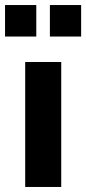

<svg xmlns="http://www.w3.org/2000/svg" viewBox="-39 -742 342 762"><path d="M61 0V-496H204V0ZM159 -597V-722H283V-597ZM-19 -597V-722H105V-597Z"/></svg>

Font: Nunito Sans 10pt Condensed ExtraBold
Style: Regular
Weight: 800
Width: 3
Designer: Vernon Adams
Foundry: Vernon Adams
Version: Version 3.101;gftools[0.9.27]